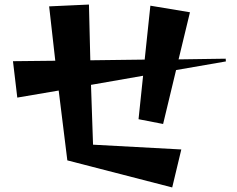

<svg xmlns="http://www.w3.org/2000/svg" viewBox="-20 -777 1040 844"><path d="M276 -72 238 -379 56 -348 37 -508 223 -510 196 -749 371 -757 377 -512 616 -515 641 -752 815 -723 765 -516 972 -519 973 -507 754 -469 697 -232 589 -253 609 -444 380 -404 389 -141 777 -120 737 47Z"/></svg>

Font: Reggae One
Style: Regular
Weight: 400
Designer: Fontworks Inc.
Foundry: Fontworks Inc.
Version: Version 1.100